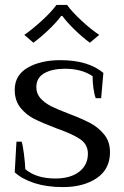

<svg xmlns="http://www.w3.org/2000/svg" viewBox="-20 -752 504 782"><path d="M79 -610Q111 -632 150 -667.5Q189 -703 210 -732H253Q274 -703 313 -667Q352 -631 384 -610L346 -578Q316 -600 284.5 -630.5Q253 -661 234 -687H229Q210 -661 178 -630.5Q146 -600 116 -578ZM40 -50 47 -175H68Q73 -161 77.5 -125Q82 -89 83 -63Q128 -25 205 -25Q267 -25 302.5 -52.5Q338 -80 338 -126Q338 -164 306 -185.5Q274 -207 208 -230Q153 -251 120 -267.5Q87 -284 63.5 -313Q40 -342 40 -386Q40 -446 93 -476.5Q146 -507 226 -507Q339 -507 401 -455L392 -352H370Q364 -367 360.5 -393Q357 -419 357 -442Q312 -472 245 -472Q192 -472 160 -453.5Q128 -435 128 -397Q128 -370 145.5 -351Q163 -332 189 -319Q215 -306 260 -289Q315 -268 348 -250.5Q381 -233 404.5 -204Q428 -175 428 -132Q428 -63 374 -26.5Q320 10 237 10Q171 10 121 -6Q71 -22 40 -50Z"/></svg>

Font: Trirong
Style: Regular
Weight: 400
Designer: Katatrad Team
Foundry: CadsonDemak
Version: Version 1.001